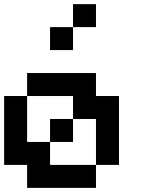

<svg xmlns="http://www.w3.org/2000/svg" viewBox="-20 -909 707 929"><path d="M333.3 -222.2H222.2V-333.3H333.3ZM111.1 -111.1H0V-444.4H111.1V-222.2H222.2V-111.1H444.4V0H111.1ZM333.3 -444.4H111.1V-555.6H444.4V-444.4H555.6V-111.1H444.4V-333.3H333.3ZM444.4 -777.8H333.3V-888.9H444.4ZM333.3 -666.7H222.2V-777.8H333.3Z"/></svg>

Font: Pixeloid Sans
Style: Regular
Weight: 400
Designer: GGBotNet
Foundry: GGBotNet
Version: 0.5